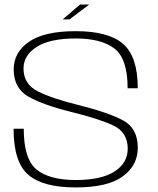

<svg xmlns="http://www.w3.org/2000/svg" viewBox="-20 -817 694 841"><path d="M254.5 -732H284.5L370.5 -797H330.5ZM311.5 4Q451 4 517.2 -44Q583.5 -92 583.5 -170Q583.5 -255.5 518.5 -290Q453.5 -324.5 323.5 -357Q211 -384.5 147 -416.2Q83 -448 83 -516.5Q83 -575 141 -611.8Q199 -648.5 311 -648.5Q424 -648.5 481.5 -604.2Q539 -560 539 -430.5H583.5Q583.5 -569 519.2 -624.8Q455 -680.5 311.5 -680.5Q174.5 -680.5 107.2 -634.2Q40 -588 40 -513Q40 -430.5 104.5 -393.8Q169 -357 296.5 -325.5Q411 -297.5 475.2 -267.8Q539.5 -238 539.5 -165.5Q539.5 -103.5 481.8 -66Q424 -28.5 311.5 -28.5Q197 -28.5 140.5 -74.2Q84 -120 84 -253H39.5Q39.5 -107.5 103.5 -51.8Q167.5 4 311.5 4Z"/></svg>

Font: Anybody SemiExpanded ExtraLight
Style: Regular
Weight: 250
Width: 6
Version: Version 1.113;gftools[0.9.25]